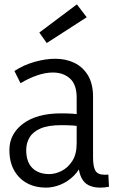

<svg xmlns="http://www.w3.org/2000/svg" viewBox="-20 -848 533 879"><path d="M338 -115 360 -110Q345 -70 317.5 -43Q290 -16 256.5 -2.5Q223 11 190 11Q142 11 104.5 -9Q67 -29 45 -67.5Q23 -106 23 -161Q23 -235 86 -282Q149 -329 260 -329Q287 -329 312 -327.5Q337 -326 360 -321V-268Q335 -272 312.5 -273.5Q290 -275 261 -275Q201 -275 166 -260Q131 -245 115.5 -219Q100 -193 100 -161Q100 -107 128 -79Q156 -51 206 -51Q233 -51 262 -65.5Q291 -80 311 -111Q331 -142 331 -191V-401Q331 -461 300.5 -488.5Q270 -516 222 -516Q188 -516 150 -503Q112 -490 74 -467L46 -523Q89 -551 139 -565Q189 -579 233 -579Q282 -579 321 -560Q360 -541 383 -502.5Q406 -464 406 -405V-127Q406 -86 416.5 -67Q427 -48 459 -48Q463 -48 467 -48Q471 -48 476 -49L479 7Q469 9 459 10Q449 11 440 11Q386 11 362 -19.5Q338 -50 338 -115ZM194 -651 160 -699 332 -828 377 -769Z"/></svg>

Font: Yaldevi
Style: Regular
Weight: 400
Designer: Sol Matas, Rajitha Manaperi, Kosala Senevirathne
Foundry: Mooniak
Version: Version 1.100